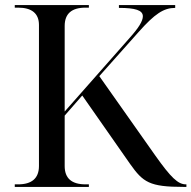

<svg xmlns="http://www.w3.org/2000/svg" viewBox="-20 -734 752 754"><path d="M38 0H329V-10H316C261 -10 234 -34 234 -82V-280L303 -359L491 -90C542 -18 567 0 701 0H712V-10H710C679 -10 651 -37 590 -123L370 -435L524 -608C588 -680 623 -703 668 -703V-714H447V-703C511 -703 541 -694 541 -670C541 -651 524 -624 489 -585L234 -296V-632C234 -680 261 -704 316 -704H329V-714H38V-704H51C105 -704 133 -681 133 -636V-82C133 -34 105 -10 51 -10H38Z"/></svg>

Font: Noto Serif Display
Style: Regular
Weight: 400
Designer: Monotype Design Team
Foundry: Monotype Imaging Inc.
Version: Version 2.009